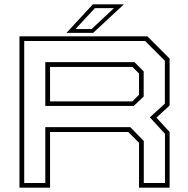

<svg xmlns="http://www.w3.org/2000/svg" viewBox="-20 -868 870 888"><path d="M70 0V-700H661.5L764.5 -597V-380L703.5 -324L764.5 -257.5V0H623V-207.5L573 -257.5H211.5V0ZM92 -21.5H189.5V-280H582.5L645 -216V-21.5H743V-249L673 -325.5L742.5 -388.5V-587L651 -678.5H92ZM189.5 -378V-580.5H602L644.5 -538V-421.5L598.5 -378ZM211.5 -399H592.5L623 -430V-528L592.5 -558.5H211.5ZM287.5 -716 409.5 -848H553L411 -716ZM329 -733.5H403.5L507 -830.5H419Z"/></svg>

Font: Tourney Expanded ExtraLight
Style: Regular
Weight: 200
Width: 7
Designer: Tyler Finck
Foundry: Etcetera Type Co
Version: Version 1.010; ttfautohint (v1.8.3)